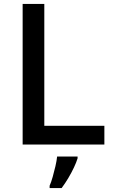

<svg xmlns="http://www.w3.org/2000/svg" viewBox="-20 -734 578 975"><path d="M95 0V-714H205V-95H510V0ZM374 70Q368 90 355.5 116.5Q343 143 327 170Q311 197 293 221H232V209Q240 191 247.5 164.5Q255 138 261.5 110Q268 82 270 61H374Z"/></svg>

Font: Noto Sans Javanese Medium
Style: Regular
Weight: 500
Version: Version 2.004